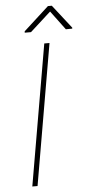

<svg xmlns="http://www.w3.org/2000/svg" viewBox="-60 -930 453 965"><g transform="rotate(-5 166.5 -448.0)"><path d="M89.4 0H63L185.5 -710.9H211.9ZM332.5 -777.8 332 -772.9 299.8 -772.5 228.5 -868.2 124 -773.4H92.3L92.8 -780.3L220.2 -896.5H239.7Z"/></g></svg>

Font: Roboto Thin
Style: Italic
Weight: 250
Italic angle: -12°
Designer: Google
Version: Version 2.134; 2016